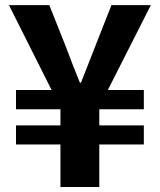

<svg xmlns="http://www.w3.org/2000/svg" viewBox="-20 -743 635 763"><path d="M43.6 -169V-244.8H220.2V-308.8H43.6V-385.4H185L15.6 -722.6H176L238.8 -564.8Q277 -463.2 297.6 -414.4H301.8Q336.2 -502.6 360.8 -564.8L422.8 -722.6H579.4L408.6 -385.4H551.6V-308.8H374.6V-244.8H551.6V-169H374.6V0H220.2V-169Z"/></svg>

Font: 寒蝉端黑体 Light
Style: Regular
Weight: 300
Designer: ChillDuanSans {Warren2060}; 
Source Han Sans {Ryoko NISHIZUKA 西塚涼子 (kana, bopomofo & ideographs); Paul D. Hunt (Latin, G
Foundry: ChillType&Adobe
Version: Version 1.300;Glyphs 3.3 (3306)